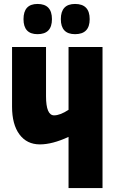

<svg xmlns="http://www.w3.org/2000/svg" viewBox="-20 -952 609 972"><path d="M360 -779Q434 -779 434 -855Q434 -932 360 -932Q288 -932 288 -855Q288 -779 360 -779ZM170 -779Q243 -779 243 -855Q243 -932 170 -932Q99 -932 99 -855Q99 -779 170 -779ZM499 -714H327V-396Q284 -368 254 -368Q213 -368 213 -465V-714H41V-412Q41 -322 78.5 -271.5Q116 -221 182 -221Q245 -221 327 -259V0H499Z"/></svg>

Font: Noto Sans Display Condensed Black
Style: Regular
Weight: 900
Width: 3
Designer: Monotype Design team
Foundry: Monotype Imaging Inc.
Version: 1.000